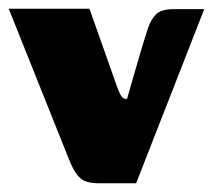

<svg xmlns="http://www.w3.org/2000/svg" viewBox="-35 -420 491 440"><path d="M193 0Q176 0 164 -3.5Q152 -7 142.5 -18.5Q133 -30 123 -55L-15 -400H170L233 -222Q238 -208 242.5 -200.5Q247 -193 256 -193Q268 -234 279.5 -274.5Q291 -315 304 -355Q311 -376 323 -387.5Q335 -399 362 -399H433L277 0Z"/></svg>

Font: Genos Thin ExtraBold
Style: Regular
Weight: 800
Version: Version 1.010